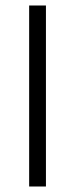

<svg xmlns="http://www.w3.org/2000/svg" viewBox="-20 -678 273 698"><path d="M147 -658V0H86V-658Z"/></svg>

Font: Noto Sans Oriya Light
Style: Regular
Weight: 300
Version: Version 2.003